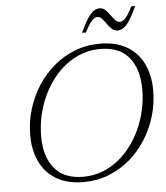

<svg xmlns="http://www.w3.org/2000/svg" viewBox="-58 -916 847 978"><g transform="rotate(-5 365.0 -427.0)"><path d="M134.5 -241Q134.5 -136 184 -76.5Q233.5 -17 331 -17Q380 -17 424.2 -33Q468.5 -49 506 -78Q543.5 -107 573.5 -146.2Q603.5 -185.5 624.8 -232.2Q646 -279 657.2 -330.2Q668.5 -381.5 668.5 -434Q668.5 -539 619.2 -598.5Q570 -658 472 -658Q423 -658 378.8 -642Q334.5 -626 297 -597Q259.5 -568 229.5 -528.8Q199.5 -489.5 178.2 -442.8Q157 -396 145.8 -345Q134.5 -294 134.5 -241ZM723.5 -425Q723.5 -357 704.5 -293.2Q685.5 -229.5 650.5 -174.5Q615.5 -119.5 566.8 -78Q518 -36.5 458.2 -13.2Q398.5 10 330 10Q248 10 192.2 -22.8Q136.5 -55.5 108 -114.2Q79.5 -173 79.5 -250Q79.5 -318 98.5 -381.8Q117.5 -445.5 152.5 -500.5Q187.5 -555.5 236.2 -597Q285 -638.5 344.8 -661.8Q404.5 -685 473 -685Q555 -685 610.8 -652.2Q666.5 -619.5 695 -561Q723.5 -502.5 723.5 -425ZM669.5 -860.5Q647 -811.5 629.8 -786.2Q612.5 -761 598.2 -752.5Q584 -744 569.5 -744Q553 -744 540.5 -755.8Q528 -767.5 517.2 -782.8Q506.5 -798 496 -809.8Q485.5 -821.5 473 -821.5Q463.5 -821.5 454.2 -815.2Q445 -809 434 -793.2Q423 -777.5 408 -748H388Q410.5 -797.5 427.5 -822.2Q444.5 -847 459 -855.8Q473.5 -864.5 488 -864.5Q504.5 -864.5 517 -852.8Q529.5 -841 540 -825.8Q550.5 -810.5 561.2 -798.8Q572 -787 584.5 -787Q594 -787 603.2 -793Q612.5 -799 623.8 -815Q635 -831 649.5 -860.5Z"/></g></svg>

Font: Newsreader 24pt Light
Style: Italic
Weight: 300
Italic angle: -17°
Designer: Hugues Gentile
Foundry: Production Type
Version: Version 1.003